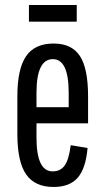

<svg xmlns="http://www.w3.org/2000/svg" viewBox="-20 -728 419 763"><path d="M193 15Q118 15 83.5 -35.5Q49 -86 49 -195V-345Q49 -454 83.5 -504.5Q118 -555 193 -555Q265 -555 297.5 -505.5Q330 -456 330 -345V-238H125V-181Q125 -47 189 -47Q221 -47 237.5 -71Q254 -95 261 -151L328 -140Q321 -59 289 -22Q257 15 193 15ZM125 -302H253V-359Q253 -493 190 -493Q125 -493 125 -359ZM95 -642V-708H285V-642Z"/></svg>

Font: Pathway Gothic One
Style: Regular
Weight: 400
Version: Version 1.003; ttfautohint (v1.8.4.7-5d5b);gftools[0.9.26]